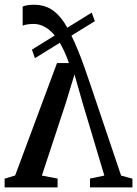

<svg xmlns="http://www.w3.org/2000/svg" viewBox="-23 -810 592 830"><path d="M123 -789.5Q173.5 -789.5 208.2 -763.2Q243 -737 271.2 -684.5Q299.5 -632 329.5 -553.5Q333.5 -543 343.8 -514Q354 -485 369.2 -440Q384.5 -395 404.5 -335.5Q424.5 -276 448.8 -204.2Q473 -132.5 500.5 -51L549.5 -37.5V0H366V-38L428 -51L334 -365.5L299 -488L261.5 -365L158 -51L226 -38V0H-3V-37.5L42.5 -51.5L223.5 -537.5H275Q260 -580 243 -611.8Q226 -643.5 206.8 -664.5Q187.5 -685.5 166.2 -696Q145 -706.5 122 -706.5Q108.5 -706.5 95 -704.5Q81.5 -702.5 75 -699V-781.5Q81.5 -785 94.2 -787.2Q107 -789.5 123 -789.5ZM373.5 -755.5 387 -718.5 128 -558.5 115 -595.5Z"/></svg>

Font: Merriweather 60pt
Style: Regular
Weight: 400
Version: Version 2.100